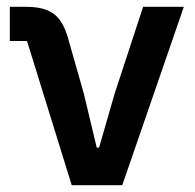

<svg xmlns="http://www.w3.org/2000/svg" viewBox="-20 -542 570 562"><path d="M189.9 0 59.1 -421.9H8.8V-522H58.1Q109.4 -522 137.2 -501.5Q165 -481 179.2 -430.2L225.1 -269L263.2 -109.9H270L315.9 -269L398.9 -522H518.1L337.9 0Z"/></svg>

Font: Anuphan SemiBold
Style: Bold
Weight: 600
Designer: Mike Abbink, Paul van der Laan, Pieter van Rosmalen, Mint Tantisuwanna
Foundry: Bold Monday; Cadson Demak
Version: Version 3.002;hotconv 1.0.109;makeotfexe 2.5.65596